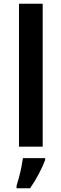

<svg xmlns="http://www.w3.org/2000/svg" viewBox="-20 -780 327 1021"><path d="M207 0H81V-760H207ZM220 71Q209 101 187.5 142.5Q166 184 140 221H68V208Q74 190 81 163.5Q88 137 93.5 109.5Q99 82 102 61H220Z"/></svg>

Font: Noto Sans Tamil SemiBold
Style: Regular
Weight: 600
Designer: Jelle Bosma - Monotype Design Team
Foundry: Monotype Imaging Inc.
Version: Version 2.004; ttfautohint (v1.8.4.7-5d5b)